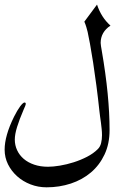

<svg xmlns="http://www.w3.org/2000/svg" viewBox="-20 -719 585 829"><path d="M457 -608.4Q436.5 -595.2 425.5 -576.2Q414.6 -557.1 414.6 -533.7Q414.6 -528.3 416 -520Q417.5 -511.7 419.4 -500Q436.5 -400.9 444.8 -315.7Q453.1 -230.5 453.1 -157.2Q453.1 -98.1 431.4 -52Q409.7 -5.9 372.6 25.6Q335.4 57.1 285.9 73.5Q236.3 89.8 181.2 89.8Q144.5 89.8 111.8 77.1Q79.1 64.5 54.2 42.2Q29.3 20 14.6 -9.5Q0 -39.1 0 -72.8Q0 -102.5 10 -137.9Q20 -173.3 40.5 -214.8Q54.7 -243.2 67.1 -259.8Q79.6 -276.4 85.9 -276.4Q91.3 -276.4 91.3 -270Q91.3 -265.6 82 -245.6Q63.5 -202.6 53.7 -170.7Q43.9 -138.7 43.9 -116.7Q43.9 -91.8 54 -70.3Q64 -48.8 82.5 -33Q101.1 -17.1 127.7 -8.1Q154.3 1 187.5 1Q209.5 1 238.8 -3.9Q268.1 -8.8 298.1 -18.3Q328.1 -27.8 355.7 -42Q383.3 -56.2 402.3 -75.2Q412.6 -85.4 416.5 -101.1Q420.4 -116.7 420.4 -135.3Q420.4 -148.4 418.9 -162.4Q417.5 -176.3 415.8 -189.7Q414.1 -203.1 412.1 -216.1Q410.2 -229 409.2 -239.7Q403.3 -295.9 396.2 -349.6Q389.2 -403.3 382.1 -449Q375 -494.6 368.7 -529.1Q362.3 -563.5 358.4 -581.1Q356 -590.8 352.8 -601.8Q349.6 -612.8 344.2 -625.5L398.9 -699.2Q417 -644 457 -608.4Z"/></svg>

Font: XB Niloofar
Style: Regular
Weight: 400
Designer: Behnam
Foundry: Irmug
Version: Version 7.201 2008